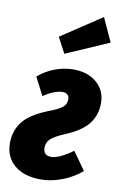

<svg xmlns="http://www.w3.org/2000/svg" viewBox="-102 -888 601 958"><g transform="rotate(10 198.5 -408.5)"><path d="M405 -409Q405 -347 369.5 -302.5Q334 -258 253 -225Q201 -203 183.5 -185Q166 -167 166 -142Q166 -102 206 -102Q228 -102 257.5 -116.5Q287 -131 315 -152L380 -61Q339 -25 283.5 -3.5Q228 18 174 18Q90 18 41 -23Q-8 -64 -8 -134Q-8 -197 27.5 -243Q63 -289 154 -325Q207 -345 224 -360.5Q241 -376 241 -400Q241 -415 231.5 -423Q222 -431 207 -431Q187 -431 161 -420.5Q135 -410 111 -393L64 -484Q101 -516 147.5 -533.5Q194 -551 241 -551Q315 -551 360 -511.5Q405 -472 405 -409ZM345 -835 400 -715 182 -620 140 -699Z"/></g></svg>

Font: Fira Sans Extra Condensed ExtraBold
Style: Italic
Weight: 800
Width: 3
Italic angle: -8°
Designer: Carrois Corporate & Edenspiekermann AG
Foundry: Carrois Corporate GbR & Edenspiekermann AG
Version: Version 4.203